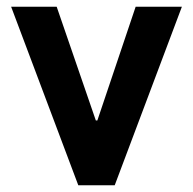

<svg xmlns="http://www.w3.org/2000/svg" viewBox="-20 -549 572 569"><path d="M320 0H212L13 -529H148L264 -192H268.5L382 -529H519Z"/></svg>

Font: 1883 Sans
Style: Bold
Weight: 700
Designer: 1883 Sans project is a fork of Public Sans.
Version: Version 1.009